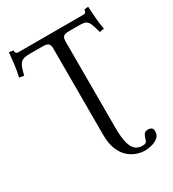

<svg xmlns="http://www.w3.org/2000/svg" viewBox="-217 -829 1039 1155"><g transform="rotate(-30 302.0 -251.0)"><path d="M273.4 -600.1Q273.4 -624 262.2 -632.6Q251 -641.1 221.7 -641.1H132.3Q104 -641.1 86.9 -634.3Q69.8 -627.4 59.8 -606.9Q49.8 -586.4 39.6 -543.9L7.3 -549.3Q17.1 -591.8 22.2 -632.3Q27.3 -672.9 30.8 -712.4L59.6 -708Q59.6 -704.1 62.3 -693.8Q64.9 -683.6 81.5 -683.6H529.8Q546.9 -683.6 550 -693.8Q553.2 -704.1 553.2 -708L580.6 -710.9Q583 -671.9 585.7 -631.8Q588.4 -591.8 596.7 -549.3L565.4 -543.9Q554.2 -586.4 545.7 -606.9Q537.1 -627.4 522.9 -634.3Q508.8 -641.1 479.5 -641.1H409.2Q380.4 -641.1 369.4 -632.6Q358.4 -624 358.4 -596.7V0Q358.4 71.8 369.4 110.1Q380.4 148.4 400.1 162.8Q419.9 177.2 445.3 177.2Q467.3 177.2 473.9 168Q480.5 158.7 481.4 149.4Q483.4 139.6 491.9 124Q500.5 108.4 522.9 108.4Q534.2 108.4 544.7 114Q555.2 119.6 555.2 139.6Q555.2 167.5 535.2 182.9Q515.1 198.2 489.3 204.1Q463.4 210 445.3 210Q420.9 210 391.1 200.4Q361.3 190.9 334.5 167.7Q307.6 144.5 290.5 103.5Q273.4 62.5 273.4 0Z"/></g></svg>

Font: Kurinto Seri
Style: Regular
Weight: 400
Designer: Kurinto was developed by Clint Goss from a range of fonts that are compatible with the SIL Open Font License Version 1.1
Foundry: Clinton F. Goss
Version: Version 2.196; July 25, 2020